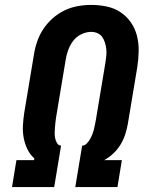

<svg xmlns="http://www.w3.org/2000/svg" viewBox="-20 -763 640 783"><path d="M29 0 47 -110H119L120 -117Q102 -133 91.5 -155Q81 -177 76.5 -201.5Q72 -226 73.5 -252Q75 -278 79 -304L118 -538Q122 -565 131 -592Q140 -619 156 -643.5Q172 -668 194.5 -688Q217 -708 243 -720.5Q269 -733 297 -738Q325 -743 352 -743Q384 -743 415 -736.5Q446 -730 471 -713.5Q496 -697 513.5 -672Q531 -647 538.5 -617Q546 -587 545.5 -554.5Q545 -522 540 -490L501 -256Q497 -234 490 -213Q483 -192 471 -172.5Q459 -153 442 -137Q425 -121 405 -110H477L459 0H287L315 -169Q325 -169 333 -177Q341 -185 346.5 -194.5Q352 -204 356 -214Q360 -224 362.5 -233.5Q365 -243 367 -253.5Q369 -264 371 -274L410 -508Q412 -522 413.5 -535.5Q415 -549 413.5 -562.5Q412 -576 408 -589Q404 -602 397 -612Q390 -622 378 -627.5Q366 -633 352 -633Q332 -633 312 -623.5Q292 -614 279 -597Q266 -580 258.5 -560Q251 -540 248 -520L209 -286Q207 -275 206 -264Q205 -253 204 -242Q203 -231 203 -220Q203 -209 205 -199Q207 -189 212.5 -179.5Q218 -170 229 -169L201 0Z"/></svg>

Font: Iosevka HT Extrabold Extended
Style: Italic
Weight: 800
Width: 7
Italic angle: -9°
Monospace: yes
Designer: Belleve Invis
Foundry: Belleve Invis
Version: Version 32.3.0; ttfautohint (v1.8.4)